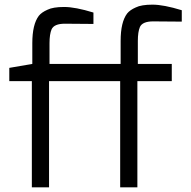

<svg xmlns="http://www.w3.org/2000/svg" viewBox="-20 -806 822 826"><path d="M20 -457V-514L119 -531V-620Q119 -701 147 -738Q159 -753 184 -764Q208 -776 256 -776Q304 -776 382 -752V-703L259 -704Q213 -704 202 -680Q193 -659 193 -620V-531H499V-630Q499 -711 527 -748Q539 -763 564 -774Q588 -786 636 -786Q684 -786 762 -762V-713L639 -714Q593 -714 582 -690Q573 -669 573 -630V-531H719V-457H571V0H497V-457H191V0H117V-457Z"/></svg>

Font: Mina
Style: Regular
Weight: 400
Version: Version 1.000